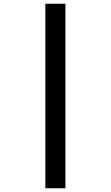

<svg xmlns="http://www.w3.org/2000/svg" viewBox="-20 -777 591 1024"><path d="M222 -757H329V227H222Z"/></svg>

Font: Noto Sans Tai Tham
Style: Bold
Weight: 700
Designer: Monotype Design Team 2013. Revised by David WIlliams 2020
Foundry: Monotype Imaging Inc.
Version: Version 2.002; ttfautohint (v1.8.4.7-5d5b)